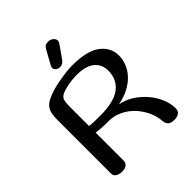

<svg xmlns="http://www.w3.org/2000/svg" viewBox="-228 -957 1105 1105"><g transform="rotate(-45 324.5 -404.5)"><path d="M174 -28Q174 -11 161 -0.5Q148 10 123 10Q98 10 84 -0.5Q70 -11 70 -28V-461Q70 -491 74 -513Q78 -535 90.5 -551Q103 -567 126.5 -579Q150 -591 188 -602Q203 -606 224.5 -610.5Q246 -615 269 -618.5Q292 -622 313.5 -624Q335 -626 352 -626Q471 -626 527 -584Q583 -542 583 -476Q583 -441 569.5 -409Q556 -377 530.5 -350.5Q505 -324 468 -305Q431 -286 383 -277Q426 -270 465 -245.5Q504 -221 534 -186.5Q564 -152 581.5 -111Q599 -70 599 -30Q599 -10 585.5 1Q572 12 546 12Q520 12 508 1Q496 -10 494 -29Q490 -78 469.5 -118.5Q449 -159 419 -188.5Q389 -218 351.5 -234.5Q314 -251 277 -251H257Q238 -251 216 -252.5Q194 -254 174 -257ZM174 -311Q191 -308 214.5 -307.5Q238 -307 261 -307Q375 -307 426.5 -347Q478 -387 478 -458Q478 -509 441.5 -539Q405 -569 331 -569Q311 -569 288.5 -566.5Q266 -564 250 -560Q224 -554 208.5 -547.5Q193 -541 185.5 -530.5Q178 -520 176 -503.5Q174 -487 174 -459ZM336 -692Q319 -668 298 -668Q282 -668 271 -676.5Q260 -685 260 -697Q260 -700 261 -704Q262 -708 267 -717L312 -798Q319 -811 327.5 -816Q336 -821 351 -821Q369 -821 382 -810Q395 -799 395 -785Q395 -775 389 -768Z"/></g></svg>

Font: Sofadi One
Style: Regular
Weight: 400
Designer: Botjo Nikoltchev
Foundry: Botjo Nikoltchev
Version: Version 1.002